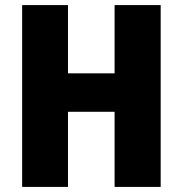

<svg xmlns="http://www.w3.org/2000/svg" viewBox="-20 -734 718 754"><path d="M611 0H430V-295H247V0H67V-714H247V-446H430V-714H611Z"/></svg>

Font: Noto Sans Oriya Cond Blk
Style: Regular
Weight: 900
Width: 3
Designer: Amélie Bonet and Sol Matas
Foundry: Google LLC
Version: Version 2.006; ttfautohint (v1.8.4.7-5d5b)